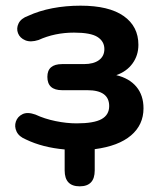

<svg xmlns="http://www.w3.org/2000/svg" viewBox="-20 -519 564 677"><path d="M261 138Q208 138 208 82V8Q130 1 72 -27Q47 -37 38.5 -55Q30 -73 36 -90.5Q42 -108 59.5 -116.5Q77 -125 105 -115Q137 -100 176 -92Q215 -84 250 -84Q311 -84 338 -99Q365 -114 365 -145Q365 -201 288 -201H199Q147 -201 147 -248Q147 -293 199 -293H276Q310 -293 329 -307Q348 -321 348 -346Q348 -373 324 -388.5Q300 -404 241 -404Q173 -404 116 -378Q88 -369 69 -377Q50 -385 43.5 -402Q37 -419 45.5 -436.5Q54 -454 79 -463Q118 -481 165 -490Q212 -499 264 -499Q364 -499 416 -462.5Q468 -426 468 -361Q468 -324 447.5 -295.5Q427 -267 390 -254Q436 -243 461 -213Q486 -183 486 -137Q486 -79 442 -41.5Q398 -4 314 7V82Q314 138 261 138Z"/></svg>

Font: Chiron GoRound TC SB
Style: Regular
Weight: 500
Designer: Ryoko NISHIZUKA 西塚涼子 (kana, bopomofo & ideographs); Paul D. Hunt (Latin, Greek & Cyrillic); Sandoll Communications 산돌커뮤니
Foundry: Adobe
Version: Version 1.000;hotconv 1.1.1;makeotfexe 2.6.0